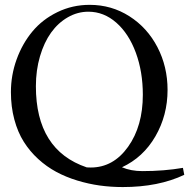

<svg xmlns="http://www.w3.org/2000/svg" viewBox="-20 -696 769 781"><path d="M479.5 64.9Q431.6 64.9 385.7 58.6Q339.8 52.2 294.2 38.3Q248.5 24.4 209 3.2Q169.4 -18.1 135.3 -49.3Q101.1 -80.6 76.7 -119.4Q52.2 -158.2 38.3 -210Q24.4 -261.7 24.4 -321.3Q24.4 -390.1 47.6 -454.3Q70.8 -518.6 111.8 -567.9Q152.8 -617.2 213.6 -646.7Q274.4 -676.3 344.7 -676.3Q433.6 -676.3 506.3 -629.9Q579.1 -583.5 620.4 -504.2Q661.6 -424.8 661.6 -330.1Q661.6 -227.1 612.1 -141.4Q562.5 -55.7 476.1 -15.6Q512.7 0 559.1 0Q647.5 0 724.1 -13.2L729.5 15.1Q625 64.9 479.5 64.9ZM126 -345.2Q126 -85 333 -15.1Q338.4 -14.6 349.1 -14.6Q440.9 -14.6 501 -98.9Q561 -183.1 561 -310.5Q561 -404.3 532.5 -481.7Q503.9 -559.1 453.1 -603.8Q402.3 -648.4 339.4 -648.4Q295.4 -648.4 255.9 -625.7Q216.3 -603 187.7 -563.2Q159.2 -523.4 142.6 -466.8Q126 -410.2 126 -345.2Z"/></svg>

Font: Elstob 18pt
Style: Regular
Weight: 400
Designer: Peter S. Baker
Version: Version 1.015